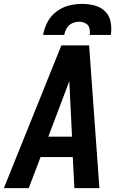

<svg xmlns="http://www.w3.org/2000/svg" viewBox="-34 -969 630 989"><path d="M-14 0H114L175 -160H341L349 0H478L425 -735H282ZM215 -265 300 -490Q306 -506 311.5 -521Q317 -536 323 -552Q324 -536 324.5 -521Q325 -506 326 -490L337 -265ZM188 -789H297Q300 -807 310 -824Q320 -841 337.5 -849Q355 -857 374 -857Q391 -857 406.5 -849Q422 -841 426.5 -824Q431 -807 428 -789H537Q542 -823 536 -855.5Q530 -888 508 -910Q486 -932 454 -940.5Q422 -949 389 -949Q355 -949 321 -940.5Q287 -932 257 -909.5Q227 -887 210.5 -855Q194 -823 188 -789Z"/></svg>

Font: Iosevka Sparkle Oblique
Style: Bold
Weight: 700
Italic angle: -9°
Designer: Belleve Invis
Foundry: Belleve Invis
Version: Version 4.5.0; ttfautohint (v1.8.3)